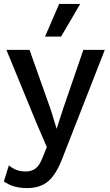

<svg xmlns="http://www.w3.org/2000/svg" viewBox="-20 -758 570 993"><path d="M286.1 -737.8H395L295.9 -568.8H212.9ZM522 -500 303.2 59.1Q270.5 145 228.8 179.9Q187 214.8 120.1 214.8Q46.9 214.8 0 180.2L25.9 97.2Q62 128.9 112.8 128.9Q142.6 128.9 163.6 113.5Q184.6 98.1 200.2 57.1L222.2 2.9L168.9 -121.1L13.2 -500H132.8L244.1 -186L272.9 -91.8L306.2 -194.8L411.1 -500Z"/></svg>

Font: Work Sans Medium
Style: Regular
Weight: 500
Designer: Wei Huang
Foundry: Wei Huang
Version: Version 2.012